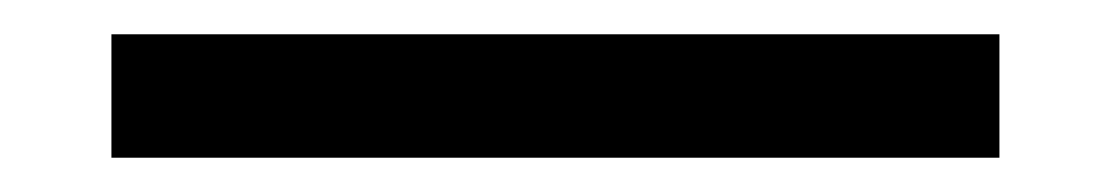

<svg xmlns="http://www.w3.org/2000/svg" viewBox="-20 -5 648 112"><path d="M45 87H563V15H45Z"/></svg>

Font: Noto Serif TC Black
Style: Regular
Weight: 900
Version: Version 1.001;PS 1.001;hotconv 16.6.54;makeotf.lib2.5.65590